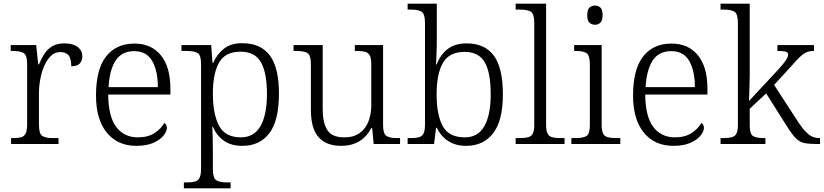

<svg xmlns="http://www.w3.org/2000/svg" viewBox="-20 -780 4462 1040"><path d="M40 0V-32H52Q78 -32 94.5 -36.5Q111 -41 119 -57Q127 -73 127 -107V-433Q127 -481 108.5 -492.5Q90 -504 47 -504H38V-536H176L187 -431H191Q203 -461 219.5 -487Q236 -513 262 -529Q288 -545 329 -545Q376 -545 401 -525.5Q426 -506 426 -474Q426 -451 412 -436Q398 -421 366 -421Q366 -463 351.5 -480.5Q337 -498 306 -498Q277 -498 255.5 -477Q234 -456 219.5 -422.5Q205 -389 198 -350Q191 -311 191 -274V-104Q191 -55 209.5 -43.5Q228 -32 266 -32H297V0Z M718 10Q617 10 558.5 -61.5Q500 -133 500 -263Q500 -404 554.5 -474Q609 -544 709 -544Q799 -544 851 -481Q903 -418 903 -299V-268H566Q567 -149 609.5 -92.5Q652 -36 727 -36Q781 -36 816.5 -59Q852 -82 870 -114Q876 -111 880 -104Q884 -97 884 -87Q884 -69 866 -46Q848 -23 811 -6.5Q774 10 718 10ZM835 -308Q835 -396 804.5 -449.5Q774 -503 707 -503Q639 -503 606 -451.5Q573 -400 568 -308Z M976 240V208H994Q1020 208 1036.5 203.5Q1053 199 1061 183Q1069 167 1069 133V-433Q1069 -481 1051 -492.5Q1033 -504 990 -504H963V-536H1124L1131 -440H1135Q1155 -486 1192.5 -516Q1230 -546 1292 -546Q1392 -546 1441.5 -480Q1491 -414 1491 -273Q1491 -127 1439 -58.5Q1387 10 1293 10Q1232 10 1193 -17.5Q1154 -45 1133 -93H1130Q1131 -72 1132 -41Q1133 -10 1133 25V136Q1133 185 1151.5 196.5Q1170 208 1209 208H1229V240ZM1285 -36Q1356 -36 1391 -97Q1426 -158 1426 -271Q1426 -385 1393.5 -442.5Q1361 -500 1283 -500Q1199 -500 1166 -440Q1133 -380 1133 -274Q1133 -162 1166.5 -99Q1200 -36 1285 -36Z M1828 10Q1747 10 1705.5 -37Q1664 -84 1664 -185V-433Q1664 -481 1645.5 -492.5Q1627 -504 1584 -504H1570V-536H1728V-186Q1728 -118 1752 -77Q1776 -36 1846 -36Q1895 -36 1927.5 -59Q1960 -82 1975.5 -121.5Q1991 -161 1991 -210V-431Q1991 -464 1983 -479.5Q1975 -495 1957.5 -499.5Q1940 -504 1912 -504H1902V-536H2055V-102Q2055 -55 2073.5 -43.5Q2092 -32 2130 -32H2147V0H2004L1996 -86H1991Q1940 10 1828 10Z M2505 10Q2448 10 2408 -16Q2368 -42 2346 -88H2342L2331 0H2188V-32H2202Q2231 -32 2248.5 -36.5Q2266 -41 2274 -56.5Q2282 -72 2282 -105V-655Q2282 -705 2263.5 -716.5Q2245 -728 2206 -728H2188V-760H2346V-569Q2346 -551 2345.5 -524.5Q2345 -498 2344 -473Q2343 -448 2341 -431H2345Q2366 -485 2405.5 -515Q2445 -545 2508 -545Q2606 -545 2655 -478.5Q2704 -412 2704 -268Q2704 -126 2651 -58Q2598 10 2505 10ZM2498 -36Q2569 -36 2603.5 -96.5Q2638 -157 2638 -270Q2638 -387 2605.5 -443Q2573 -499 2497 -499Q2414 -499 2379.5 -440Q2345 -381 2345 -269Q2345 -158 2378 -97Q2411 -36 2498 -36Z M2773 0V-32H2794Q2823 -32 2840.5 -36.5Q2858 -41 2866 -56.5Q2874 -72 2874 -105V-655Q2874 -705 2855.5 -716.5Q2837 -728 2799 -728H2773V-760H2938V-105Q2938 -72 2946 -56.5Q2954 -41 2971.5 -36.5Q2989 -32 3017 -32H3038V0Z M3203 -646Q3185 -646 3173 -657Q3161 -668 3161 -698Q3161 -728 3173 -739Q3185 -750 3203 -750Q3220 -750 3232 -739Q3244 -728 3244 -698Q3244 -668 3232 -657Q3220 -646 3203 -646ZM3075 0V-32H3095Q3138 -32 3156.5 -43Q3175 -54 3175 -102V-431Q3175 -481 3156.5 -492.5Q3138 -504 3100 -504H3090V-536H3239V-105Q3239 -72 3247 -56.5Q3255 -41 3272.5 -36.5Q3290 -32 3319 -32H3340V0Z M3627 10Q3526 10 3467.5 -61.5Q3409 -133 3409 -263Q3409 -404 3463.5 -474Q3518 -544 3618 -544Q3708 -544 3760 -481Q3812 -418 3812 -299V-268H3475Q3476 -149 3518.5 -92.5Q3561 -36 3636 -36Q3690 -36 3725.5 -59Q3761 -82 3779 -114Q3785 -111 3789 -104Q3793 -97 3793 -87Q3793 -69 3775 -46Q3757 -23 3720 -6.5Q3683 10 3627 10ZM3744 -308Q3744 -396 3713.5 -449.5Q3683 -503 3616 -503Q3548 -503 3515 -451.5Q3482 -400 3477 -308Z M3883 0V-32H3897Q3926 -32 3943.5 -36.5Q3961 -41 3969 -56.5Q3977 -72 3977 -105V-655Q3977 -705 3958.5 -716.5Q3940 -728 3901 -728H3883V-760H4041V-374Q4041 -352 4040 -324Q4039 -296 4038.5 -271Q4038 -246 4037 -233L4174 -380Q4206 -414 4222 -434Q4238 -454 4243.5 -465Q4249 -476 4249 -484Q4249 -497 4235 -500.5Q4221 -504 4191 -504V-536H4389V-504Q4363 -504 4345.5 -495.5Q4328 -487 4309 -468Q4290 -449 4262 -417L4173 -320L4303 -120Q4334 -73 4359.5 -52.5Q4385 -32 4418 -32H4422V0H4408Q4373 0 4350 -3Q4327 -6 4310 -16Q4293 -26 4276.5 -47Q4260 -68 4238 -103L4130 -274L4041 -191V-102Q4041 -54 4059 -43Q4077 -32 4120 -32H4126V0Z"/></svg>

Font: Noto Serif Gurmukhi Light
Style: Regular
Weight: 300
Designer: Vaibhav Singh and the Monotype Design Team
Foundry: Monotype Imaging Inc.
Version: Version 2.004; ttfautohint (v1.8.4.7-5d5b)